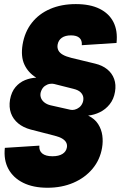

<svg xmlns="http://www.w3.org/2000/svg" viewBox="-20 -759 592 926"><path d="M209 146.5Q140.1 146.5 91.8 122.6Q43.5 98.6 20.3 55.4Q-2.9 12.2 3.4 -45.9L169.9 -56.6Q167.5 -32.2 183.8 -18.8Q200.2 -5.4 232.9 -5.4Q263.2 -5.4 281.2 -16.6Q299.3 -27.8 302.7 -48.3Q304.7 -61 299.3 -71.5Q293.9 -82 280.5 -90.3Q267.1 -98.6 243.7 -104.5L127.9 -134.3Q91.8 -144 67.4 -164.3Q43 -184.6 32.7 -213.6Q22.5 -242.7 28.3 -278.3Q35.2 -315.9 54.7 -338.9Q74.2 -361.8 100.8 -372.6Q127.4 -383.3 154.3 -384.3V-384.8Q115.7 -408.7 97.7 -447.5Q79.6 -486.3 88.9 -543.9Q99.1 -605 133.3 -648.7Q167.5 -692.4 221.7 -715.8Q275.9 -739.3 345.7 -739.3Q414.6 -739.3 460.4 -716.6Q506.3 -693.8 527.3 -652.1Q548.3 -610.4 542 -551.8L374.5 -541Q376.5 -564 363.3 -576.2Q350.1 -588.4 322.3 -588.4Q294.9 -588.4 278.3 -576.9Q261.7 -565.4 257.8 -543.5Q255.4 -528.3 261.5 -516.1Q267.6 -503.9 283 -495.1Q298.3 -486.3 323.7 -480L439 -452.1Q473.6 -443.8 497.1 -424.8Q520.5 -405.8 530.5 -378.2Q540.5 -350.6 534.7 -316.4Q528.8 -280.8 509 -256.1Q489.3 -231.4 461.9 -218Q434.6 -204.6 405.8 -201.7V-201.2Q437 -186 453.1 -160.9Q469.2 -135.7 473.4 -106Q477.5 -76.2 472.2 -45.9Q462.4 11.7 426 55.2Q389.6 98.6 333.7 122.6Q277.8 146.5 209 146.5ZM320.3 -229.5Q329.1 -227.5 340.3 -230.2Q351.6 -232.9 362.1 -241Q372.6 -249 378.4 -263.2Q383.3 -275.4 381.8 -288.6Q380.4 -301.8 369.4 -313.2Q358.4 -324.7 334 -330.6L241.2 -354Q232.4 -356.4 220.2 -354.5Q208 -352.5 196.8 -344.7Q185.5 -336.9 179.2 -321.8Q172.4 -305.7 176.3 -291Q180.2 -276.4 192.9 -265.9Q205.6 -255.4 224.6 -251Z"/></svg>

Font: Inter 24pt Black
Style: Italic
Weight: 900
Italic angle: -9.3988°
Designer: Rasmus Andersson
Foundry: rsms
Version: Version 4.001;git-66647c0bb